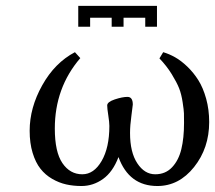

<svg xmlns="http://www.w3.org/2000/svg" viewBox="-20 -618 726 648"><path d="M244.1 -527.8V-598.1H509.8V-527.8H470.2V-558.1H397V-527.8H356.9V-558.1H284.2V-527.8ZM686 -206.1Q686 -118.2 635 -54.2Q584 9.8 511.2 9.8Q415.5 9.8 379.9 -87.9Q360.8 -37.6 327.6 -13.9Q294.4 9.8 254.9 9.8Q227.5 9.8 203.4 4.4Q179.2 -1 156 -14.4Q132.8 -27.8 116.5 -48.6Q100.1 -69.3 90.1 -102.1Q80.1 -134.8 80.1 -176.8Q80.1 -254.4 122.6 -330.3Q165 -406.2 232.9 -441.9L251 -421.9Q165 -321.8 165 -184.1Q165 -105 190.7 -67.4Q216.3 -29.8 257.8 -29.8Q296.9 -29.8 323 -74.7Q349.1 -119.6 349.1 -192.9Q349.1 -205.1 345.5 -228.5Q341.8 -252 341.8 -262.2Q341.8 -273.9 367.4 -282.5Q393.1 -291 410.2 -291Q428.2 -291 428.2 -265.1Q428.2 -261.7 423.6 -228.3Q418.9 -194.8 418.9 -168.9Q418.9 -104 443.4 -66.9Q467.8 -29.8 503.9 -29.8Q538.6 -29.8 560.8 -53.5Q583 -77.1 592 -114.5Q601.1 -151.9 601.1 -203.1Q601.1 -225.6 600.8 -235.6Q600.6 -245.6 596.4 -272.9Q592.3 -300.3 584.5 -320.1Q576.7 -339.8 559.6 -367.7Q542.5 -395.5 518.1 -420.9L530.8 -441.9Q550.8 -436 570.8 -424.8Q590.8 -413.6 612.1 -393.3Q633.3 -373 649.4 -347.4Q665.5 -321.8 675.8 -284.9Q686 -248 686 -206.1Z"/></svg>

Font: Linear Smooth
Style: Regular
Weight: 400
Designer: Philipp H. Poll, Flanker
Foundry: Philipp H. Poll, reworked by Flanker
Version: Version 1.061 | FøM Fix